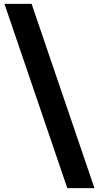

<svg xmlns="http://www.w3.org/2000/svg" viewBox="-20 -760 510 990"><path d="M143 -740 467 210H327L3 -740Z"/></svg>

Font: Georama SemiExpanded
Style: Bold
Weight: 700
Width: 6
Designer: Jean-Baptiste Levee
Foundry: Production Type
Version: Version 1.001